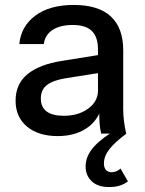

<svg xmlns="http://www.w3.org/2000/svg" viewBox="-20 -540 586 776"><path d="M389 0Q384 -19 382.5 -42Q381 -65 381 -98H376V-341Q376 -390 351.5 -414.5Q327 -439 274 -439Q223 -439 192.5 -419Q162 -399 157 -362H58Q65 -434 123 -477Q181 -520 278 -520Q378 -520 428 -473.5Q478 -427 478 -337V-98Q478 -75 481 -51Q484 -27 490 0ZM213 10Q135 10 89 -28.5Q43 -67 43 -133Q43 -201 91.5 -240.5Q140 -280 231 -294L399 -321V-248L247 -224Q196 -216 170.5 -197Q145 -178 145 -142Q145 -107 168.5 -89.5Q192 -72 237 -72Q297 -72 336.5 -101Q376 -130 376 -174L389 -100Q371 -47 325 -18.5Q279 10 213 10ZM421 216Q375 216 350.5 192.5Q326 169 326 133Q326 89 361.5 51Q397 13 453 -17L491 0Q445 34 422.5 62.5Q400 91 400 121Q400 138 408.5 147Q417 156 431 156Q452 156 467 141L497 193Q483 204 464.5 210Q446 216 421 216Z"/></svg>

Font: Instrument Sans Medium
Style: Regular
Weight: 500
Designer: Rodrigo Fuenzalida
Foundry: fragTYPE
Version: Version 1.000;gftools[0.9.28]